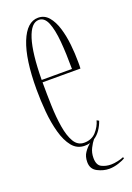

<svg xmlns="http://www.w3.org/2000/svg" viewBox="-130 -577 522 757"><g transform="rotate(-20 131.0 -198.0)"><path d="M133.5 11Q101.5 11 81.2 -14Q61 -39 49.8 -79.8Q38.5 -120.5 34.2 -168.5Q30 -216.5 30 -262.5Q30 -389 57.5 -457.8Q85 -526.5 132 -526.5Q158.5 -526.5 176 -506Q193.5 -485.5 203.5 -452.5Q213.5 -419.5 217.5 -381.5Q221.5 -343.5 221.5 -308.5Q221.5 -301.5 221.5 -294.8Q221.5 -288 221 -281H62V-278Q62 -231.5 63.5 -182.8Q65 -134 71.8 -92.8Q78.5 -51.5 93.5 -26.2Q108.5 -1 135.5 -1Q167 -1 185.8 -22Q204.5 -43 211 -67.5L220 -62.5Q213.5 -43.5 202.5 -27.2Q191.5 -11 176 -1Q167 9.5 157.8 27.8Q148.5 46 148.5 68Q148.5 98 166.2 107Q184 116 205.5 116Q218 116 234 112.5Q250 109 258.5 105L262 109.5Q252.5 116.5 232.2 123Q212 129.5 193 129.5Q169 129.5 144.5 117Q120 104.5 120 75Q120 51.5 130.8 35.8Q141.5 20 156 8Q145 11 133.5 11ZM132 -517.5Q99.5 -517.5 81.2 -460.2Q63 -403 62 -291H189Q189 -355.5 184.5 -406.8Q180 -458 167.8 -487.8Q155.5 -517.5 132 -517.5Z"/></g></svg>

Font: Imbue 100pt Thin
Style: Regular
Weight: 100
Designer: Tyler Finck
Foundry: Etcetera Type Company
Version: Version 1.102; ttfautohint (v1.8.3)